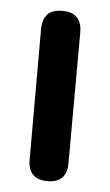

<svg xmlns="http://www.w3.org/2000/svg" viewBox="-43 -535 324 566"><g transform="rotate(5 119.0 -252.0)"><path d="M119 0Q61 0 61 -59V-445Q61 -504 119 -504Q177 -504 177 -445L176 -59Q176 0 119 0Z"/></g></svg>

Font: Zen Maru Gothic
Style: Bold
Weight: 700
Designer: Yoshimichi Ohira
Foundry: Positype
Version: Version 1.001